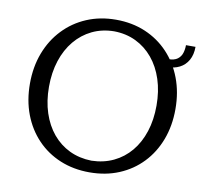

<svg xmlns="http://www.w3.org/2000/svg" viewBox="-81 -813 975 911"><g transform="rotate(10 406.5 -357.5)"><path d="M406.7 10.2Q329.4 10.2 265 -16.5Q200.6 -43.2 153.8 -92.3Q106.9 -141.4 81.4 -208.4Q56 -275.3 56 -356Q56 -436.6 81.7 -504.1Q107.4 -571.5 154.5 -621Q201.5 -670.6 265.7 -697.8Q329.9 -725 406.7 -725Q483.9 -725 548.1 -697.9Q612.2 -670.7 659 -621.1Q705.9 -571.5 731.4 -504.1Q757 -436.6 757 -356Q757 -275.3 731.7 -208.4Q706.4 -141.4 659.5 -92.3Q612.7 -43.2 548.5 -16.5Q484.3 10.2 406.7 10.2ZM406.7 -45.9Q465.1 -47.3 512.8 -70Q560.6 -92.8 594.8 -133.8Q629 -174.9 647.3 -231.4Q665.7 -287.8 665.7 -356.8Q665.7 -425.7 647.1 -482.7Q628.5 -539.7 594 -581.2Q559.6 -622.6 512.1 -645.6Q464.6 -668.5 406.7 -669.2Q348.7 -668.5 301.2 -645.6Q253.7 -622.6 219.3 -581.2Q184.8 -539.7 166.2 -482.7Q147.6 -425.7 147.6 -356.8Q147.6 -288.2 166.1 -231.5Q184.7 -174.9 218.9 -133.8Q253.1 -92.8 300.6 -70Q348.2 -47.3 406.7 -45.9ZM799.5 -663.6Q799.5 -625.7 784.5 -599.1Q769.5 -572.6 743.2 -559.2Q716.9 -545.8 682.1 -545.8V-583.8Q711.3 -583.9 726.8 -595.6Q742.3 -607.3 748 -625.7Q753.7 -644.1 753.5 -663.6Z"/></g></svg>

Font: Russolo 10pt ExtraLight
Style: Regular
Weight: 200
Designer: Micah Stupak-Hahn
Version: Version 1.000